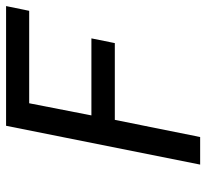

<svg xmlns="http://www.w3.org/2000/svg" viewBox="-44 -652 695 648"><g transform="rotate(-90 304.0 -327.5)"><path d="M73 0 204 -655H608L592 -577H280L239 -367H499L483 -288H224L166 0Z"/></g></svg>

Font: Source Code Pro ExtraLight Medium
Style: Italic
Weight: 500
Italic angle: -11°
Monospace: yes
Version: Version 1.016;hotconv 1.0.116;makeotfexe 2.5.65601